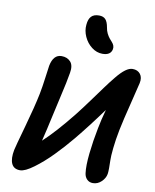

<svg xmlns="http://www.w3.org/2000/svg" viewBox="-106 -1080 945 1173"><g transform="rotate(10 367.0 -493.5)"><path d="M472.2 -773.9Q436.5 -773.9 405.5 -797.6Q374.5 -821.3 357.9 -858.2Q341.3 -895 345.2 -932.1Q348.1 -967.3 364.3 -984.1Q380.4 -1001 412.1 -1001Q439 -1001 452.6 -986.1Q466.3 -971.2 472.2 -937Q475.1 -917 483.4 -900.6Q491.7 -884.3 500.2 -874Q508.8 -863.8 517.1 -854.5Q525.4 -845.2 529.3 -834.7Q533.2 -824.2 530.8 -812Q522.9 -773.9 472.2 -773.9ZM100.1 14.2Q61 14.2 47.1 -16.4Q33.2 -46.9 43.9 -102.1Q48.3 -124 85 -254.4Q121.6 -384.8 138.2 -466.8Q147 -511.2 155 -573Q163.1 -634.8 165 -646Q179.2 -716.8 230 -716.8Q265.1 -716.8 285.6 -694.3Q306.2 -671.9 297.9 -625Q290 -574.2 262.9 -457.5Q235.8 -340.8 228 -301.8Q224.6 -282.7 201.2 -187Q277.3 -257.3 376 -380.9Q408.7 -422.4 449.7 -478.5Q490.7 -534.7 517.6 -571.5Q544.4 -608.4 573.5 -644Q602.5 -679.7 626.5 -697.3Q650.4 -714.8 670.9 -714.8Q702.6 -714.8 719 -693.4Q735.4 -671.9 728 -637.2Q724.6 -619.6 696.8 -509.3Q668.9 -398.9 655.8 -334Q643.1 -270 637.7 -217.5Q632.3 -165 633.3 -141.1Q634.3 -117.2 634 -91.8Q633.8 -66.4 631.8 -56.2Q627 -29.3 604.2 -7.6Q581.5 14.2 551.8 14.2Q529.8 14.2 515.4 0Q501 -14.2 498 -37.1Q491.7 -82.5 500.2 -161.4Q508.8 -240.2 524.9 -320.8Q534.7 -373.5 553.2 -439.9Q470.2 -325.7 396 -235.8Q344.7 -173.8 291.7 -119.9Q238.8 -65.9 184.8 -25.9Q130.9 14.2 100.1 14.2Z"/></g></svg>

Font: Shantell Sans Normal
Style: Italic
Weight: 600
Italic angle: -11.31°
Designer: Stephen Nixon, Anya Danilova, Shantell Martin
Foundry: Arrow Type
Version: Version 1.006;[559af2be0]